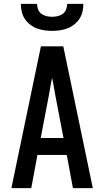

<svg xmlns="http://www.w3.org/2000/svg" viewBox="-20 -975 540 995"><path d="M39 0 192 -735H308L461 0H358L326 -172H174L142 0ZM309 -260 265 -490Q262 -511 258 -531.5Q254 -552 250 -572Q246 -552 242 -531.5Q238 -511 235 -490L191 -260ZM250 -815Q230 -815 209.5 -818Q189 -821 170.5 -828Q152 -835 135.5 -848Q119 -861 108 -878Q97 -895 92.5 -915Q88 -935 88 -955H172Q172 -940 177.5 -926Q183 -912 194.5 -903.5Q206 -895 220.5 -891.5Q235 -888 250 -888Q265 -888 279.5 -891.5Q294 -895 305.5 -903.5Q317 -912 322.5 -926Q328 -940 328 -955H412Q412 -935 407.5 -915Q403 -895 392 -878Q381 -861 364.5 -848Q348 -835 329.5 -828Q311 -821 290.5 -818Q270 -815 250 -815Z"/></svg>

Font: Iosevka SS18 Semibold
Style: Regular
Weight: 600
Monospace: yes
Designer: Belleve Invis
Foundry: Belleve Invis
Version: Version 25.1.1; ttfautohint (v1.8.4)